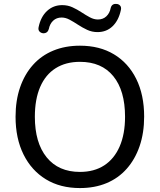

<svg xmlns="http://www.w3.org/2000/svg" viewBox="-20 -946 811 975"><path d="M386 9Q286 9 213 -35.5Q140 -80 99.5 -161.5Q59 -243 59 -353Q59 -436 82 -502.5Q105 -569 147.5 -616.5Q190 -664 250.5 -689Q311 -714 386 -714Q486 -714 559 -670Q632 -626 672 -545Q712 -464 712 -354Q712 -271 689 -204Q666 -137 623.5 -89Q581 -41 521 -16Q461 9 386 9ZM386 -73Q458 -73 509 -106Q560 -139 587.5 -202Q615 -265 615 -353Q615 -486 555.5 -559Q496 -632 386 -632Q314 -632 262.5 -599.5Q211 -567 184 -504.5Q157 -442 157 -353Q157 -221 217 -147Q277 -73 386 -73ZM200 -777Q188 -778 180.5 -786Q173 -794 176 -808Q187 -861 219 -890.5Q251 -920 296 -920Q324 -920 348 -909Q372 -898 394 -883.5Q416 -869 436.5 -858Q457 -847 477 -847Q503 -847 520 -863Q537 -879 542 -905Q545 -917 552.5 -922Q560 -927 570 -926Q582 -926 589.5 -918Q597 -910 594 -896Q583 -843 552 -813Q521 -783 475 -783Q447 -783 422.5 -794.5Q398 -806 376 -820.5Q354 -835 333.5 -846Q313 -857 293 -857Q267 -857 250 -841Q233 -825 228 -799Q225 -788 218 -782.5Q211 -777 200 -777Z"/></svg>

Font: Nunito Medium
Style: Regular
Weight: 500
Designer: Vernon Adams
Foundry: Vernon Adams
Version: Version 3.601